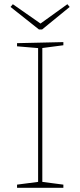

<svg xmlns="http://www.w3.org/2000/svg" viewBox="-20 -892 381 912"><path d="M281 -677 174 -663 181 -671V-21L174 -29L281 -15V0H61V-15L168 -29L161 -21V-671L168 -663L61 -672V-687L281 -692ZM300 -872 311 -859 180 -752H165L30 -859L41 -872L177 -777H168Z"/></svg>

Font: Bitter Thin
Style: Regular
Weight: 100
Designer: Sol Matas, and Bitter project Authors
Foundry: Sol Matas
Version: Version 2.002